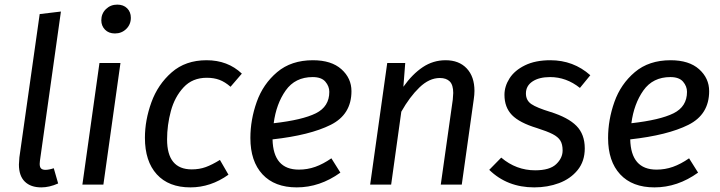

<svg xmlns="http://www.w3.org/2000/svg" viewBox="-20 -800 3120 832"><path d="M153 -103Q152 -98 152 -90Q152 -76 158 -70Q164 -64 177 -64Q192 -64 213 -71L232 -5Q194 12 159 12Q113 12 87.5 -13Q62 -38 62 -87Q62 -96 64 -118L152 -739L244 -750Z M428 0H337L411 -527H502ZM419 -712Q419 -741 439 -760.5Q459 -780 488 -780Q515 -780 531 -764Q547 -748 547 -723Q547 -694 527 -674.5Q507 -655 478 -655Q451 -655 435 -671.5Q419 -688 419 -712Z M1028 -481 979 -424Q955 -445 931 -454Q907 -463 876 -463Q814 -463 775.5 -421.5Q737 -380 720.5 -319Q704 -258 704 -196Q704 -66 811 -66Q844 -66 871.5 -76Q899 -86 933 -107L970 -43Q893 12 805 12Q711 12 659.5 -44.5Q608 -101 608 -203Q608 -279 636 -356.5Q664 -434 724 -486.5Q784 -539 875 -539Q967 -539 1028 -481Z M1161 -196Q1164 -65 1275 -65Q1312 -65 1346 -77Q1380 -89 1416 -114L1455 -52Q1366 12 1266 12Q1170 12 1117.5 -44.5Q1065 -101 1065 -202Q1065 -281 1092.5 -358.5Q1120 -436 1181 -487.5Q1242 -539 1336 -539Q1416 -539 1459.5 -500Q1503 -461 1503 -405Q1503 -304 1413 -259Q1323 -214 1161 -196ZM1407 -402Q1407 -426 1390 -446Q1373 -466 1335 -466Q1259 -466 1218 -408Q1177 -350 1166 -266Q1290 -280 1348.5 -309Q1407 -338 1407 -402Z M2036 -406Q2036 -390 2033 -370L1981 0H1890L1942 -368Q1944 -390 1944 -397Q1944 -432 1929 -447Q1914 -462 1886 -462Q1840 -462 1797.5 -421Q1755 -380 1719 -316L1675 0H1584L1658 -527H1736L1728 -424Q1767 -479 1812 -509Q1857 -539 1911 -539Q1969 -539 2002.5 -503.5Q2036 -468 2036 -406Z M2538 -474 2493 -419Q2434 -466 2364 -466Q2316 -466 2287.5 -447Q2259 -428 2259 -395Q2259 -365 2282.5 -349Q2306 -333 2365 -315Q2442 -291 2478 -254.5Q2514 -218 2514 -157Q2514 -101 2483 -63Q2452 -25 2402.5 -6.5Q2353 12 2295 12Q2178 12 2100 -64L2152 -117Q2217 -62 2299 -62Q2362 -62 2390 -88.5Q2418 -115 2418 -148Q2418 -175 2408 -191Q2398 -207 2374.5 -219Q2351 -231 2307 -245Q2231 -268 2198.5 -301.5Q2166 -335 2166 -389Q2166 -426 2188 -460.5Q2210 -495 2255 -517Q2300 -539 2365 -539Q2465 -539 2538 -474Z M2711 -196Q2714 -65 2825 -65Q2862 -65 2896 -77Q2930 -89 2966 -114L3005 -52Q2916 12 2816 12Q2720 12 2667.5 -44.5Q2615 -101 2615 -202Q2615 -281 2642.5 -358.5Q2670 -436 2731 -487.5Q2792 -539 2886 -539Q2966 -539 3009.5 -500Q3053 -461 3053 -405Q3053 -304 2963 -259Q2873 -214 2711 -196ZM2957 -402Q2957 -426 2940 -446Q2923 -466 2885 -466Q2809 -466 2768 -408Q2727 -350 2716 -266Q2840 -280 2898.5 -309Q2957 -338 2957 -402Z"/></svg>

Font: FiraGO
Style: Italic
Weight: 400
Italic angle: -8°
Designer: bBox Type GmbH
Foundry: bBox Type GmbH
Version: Version 1.001